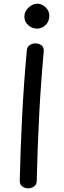

<svg xmlns="http://www.w3.org/2000/svg" viewBox="-20 -1003 349 1040"><path d="M125 -727Q126 -748 140 -758Q154 -768 171 -768Q190 -768 204 -758Q218 -748 217 -726Q201 -551 192 -375.5Q183 -200 179 -24Q179 -3 164.5 7Q150 17 133 17Q115 17 101 7Q87 -3 87 -25Q91 -200 100 -376Q109 -552 125 -727ZM181 -848Q154 -848 133 -866.5Q112 -885 112 -913Q112 -941 134.5 -962Q157 -983 182 -983Q198 -983 212.5 -974.5Q227 -966 237 -951.5Q247 -937 247 -917Q247 -887 227 -867.5Q207 -848 181 -848Z"/></svg>

Font: Playpen Sans
Style: Regular
Weight: 400
Designer: Laura Meseguer, Veronika Burian, José Scaglione, Kostas Bartsokas, Vera Evstafieva, Tom Grace, Yorlmar Campos
Foundry: TypeTogether
Version: Version 2.000